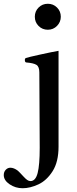

<svg xmlns="http://www.w3.org/2000/svg" viewBox="-120 -763 411 1020"><path d="M65 -674Q65 -703 85 -723Q105 -743 134 -743Q163 -743 183 -723Q203 -703 203 -674Q203 -646 183 -625.5Q163 -605 134 -605Q105 -605 85 -625Q65 -645 65 -674ZM-100 167Q-100 150 -89.5 139Q-79 128 -65 128Q-46 128 -25 144Q-17 151 5 175Q16 187 24.5 193Q33 199 42 199Q69 199 80 156Q91 113 91 23L89 -378Q89 -409 73.5 -418.5Q58 -428 21 -431Q12 -431 12 -444Q12 -453 18 -455Q29 -459 95 -473.5Q161 -488 191 -493V-195V16Q191 97 159.5 146.5Q128 196 84 216.5Q40 237 0 237Q-38 237 -69 216Q-100 195 -100 167Z"/></svg>

Font: Shippori Mincho SemiBold
Style: Regular
Weight: 600
Designer: FONTDASU
Foundry: FONTDASU / Google Inc. / but / Adobe
Version: Version 3.110; ttfautohint (v1.8.3)